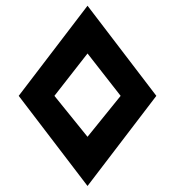

<svg xmlns="http://www.w3.org/2000/svg" viewBox="-20 -758 599 657"><path d="M166.2 -430 279.5 -575 392.8 -430 279.5 -289.9ZM515 -430 279.5 -738.4 44 -430 279.5 -121.6Z"/></svg>

Font: Stormning
Style: Light
Weight: 400
Designer: Robert Jablonski, Mew Too
Foundry: Cannot Into Space Fonts
Version: Version 0.90